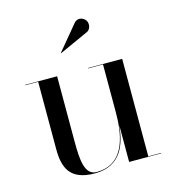

<svg xmlns="http://www.w3.org/2000/svg" viewBox="-105 -774 788 871"><g transform="rotate(-15 289.5 -338.0)"><path d="M364 -618.5C381 -626 387 -651 377.5 -667.5C368 -684 340 -695.5 321.5 -673L226 -558L227 -556.5ZM487.5 -2V-460H327V-458H397V-237C397 -148 386 6 243 6C187 6 182 -68 182 -152V-460H32V-458H92.5V-141C92.5 -54 117.5 10 234.5 10C358 10 389 -86 397 -173V0H547.5V-2Z"/></g></svg>

Font: Bodoni* 96pt
Style: Regular
Weight: 400
Version: Version 2.3